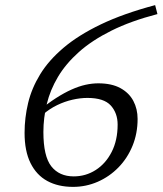

<svg xmlns="http://www.w3.org/2000/svg" viewBox="-20 -720 635 750"><path d="M586 -700 595 -665Q491 -638 415.2 -600.2Q339.5 -562.5 288.2 -516.8Q237 -471 206.5 -419.8Q176 -368.5 162.8 -314Q149.5 -259.5 149.5 -204.5Q149.5 -109.5 180.5 -70.2Q211.5 -31 268 -31Q315 -31 354 -56Q393 -81 416.2 -126.5Q439.5 -172 439.5 -233.5Q439.5 -278 412.8 -307.8Q386 -337.5 321.5 -337.5Q293.5 -337.5 263 -330.5Q232.5 -323.5 203.5 -309.5Q174.5 -295.5 150 -274.5L131 -286.5Q167 -316.5 199 -337Q231 -357.5 259.5 -370.2Q288 -383 314 -388.8Q340 -394.5 364 -394.5Q416 -394.5 450 -376Q484 -357.5 500.8 -326Q517.5 -294.5 517.5 -255.5Q517.5 -198.5 497.5 -150Q477.5 -101.5 442.5 -65.8Q407.5 -30 361.8 -10Q316 10 265.5 10Q207 10 164.8 -13Q122.5 -36 99.2 -83Q76 -130 76 -201Q76 -260 89.8 -317.5Q103.5 -375 136.8 -429.5Q170 -484 228 -533.2Q286 -582.5 374 -624.8Q462 -667 586 -700Z"/></svg>

Font: Newsreader 16pt 16pt
Style: Italic
Weight: 400
Italic angle: -17°
Version: Version 1.003